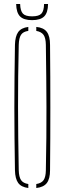

<svg xmlns="http://www.w3.org/2000/svg" viewBox="-20 -939 324 963"><path d="M122 4Q86.5 -0.5 71.2 -21.5Q56 -42.5 55 -85Q53.5 -169.5 52.8 -246.8Q52 -324 52 -399.5Q52 -475 52.8 -552.2Q53.5 -629.5 55 -714Q56 -757 71.2 -778.2Q86.5 -799.5 122 -804V-784Q96 -780.5 85.5 -764.5Q75 -748.5 74 -714Q72 -631.5 71.2 -555Q70.5 -478.5 70.5 -403Q70.5 -327.5 71.5 -249.2Q72.5 -171 74 -85Q75 -51.5 85.5 -35.8Q96 -20 122 -16ZM162 4V-16Q188 -20 198.8 -35.8Q209.5 -51.5 210 -85Q212 -171 212.5 -249.2Q213 -327.5 213 -403Q213 -478.5 212 -555Q211 -631.5 210 -714Q209.5 -748.5 198.5 -764Q187.5 -779.5 162 -784V-804Q199 -800.5 215 -779Q231 -757.5 231 -714Q232 -629.5 232.2 -552.2Q232.5 -475 232.5 -399.5Q232.5 -324 232.2 -246.8Q232 -169.5 231 -85Q231 -42.5 215 -21.2Q199 0 162 4ZM141 -838Q99 -838 80.5 -856.8Q62 -875.5 61 -919H81Q82 -884.5 94.8 -870.8Q107.5 -857 141 -857Q175 -857 187.8 -870.8Q200.5 -884.5 201 -919H221Q220.5 -875.5 201.8 -856.8Q183 -838 141 -838Z"/></svg>

Font: Big Shoulders Stencil Display SC Thin
Style: Regular
Weight: 100
Designer: Patric King
Foundry: XO Type Co
Version: Version 2.001